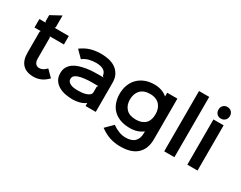

<svg xmlns="http://www.w3.org/2000/svg" viewBox="-112 -1473 2911 2316"><g transform="rotate(30 1343.0 -315.0)"><path d="M509 -79Q464 -32 416 -11Q368 10 316 10Q213 10 161 -45Q109 -100 109 -206V-497L117 -511H30V-629H117L109 -643V-729L251 -806V-643L243 -629H440V-511H243L251 -497V-207Q251 -162 270.5 -138.5Q290 -115 322 -115Q348 -115 371.5 -127Q395 -139 421 -167Z M1179 -403V1H1037V-39H1035Q996 -12 950 -0.5Q904 11 856 11Q808 11 757.5 1Q707 -9 666.5 -32Q626 -55 600 -94Q574 -133 574 -192Q574 -241 594.5 -276.5Q615 -312 648.5 -335.5Q682 -359 726.5 -373Q771 -387 818.5 -394.5Q866 -402 913.5 -404Q961 -406 1002 -406Q1010 -406 1026.5 -406Q1043 -406 1052 -405L1036 -419Q1030 -470 991 -492Q952 -514 889 -514Q844 -514 796.5 -503Q749 -492 705 -460L613 -553Q684 -604 750.5 -621.5Q817 -639 889 -639Q941 -639 993 -628Q1045 -617 1086 -590Q1127 -563 1153 -517.5Q1179 -472 1179 -403ZM1051 -283Q1043 -284 1028.5 -284Q1014 -284 1008 -284Q987 -284 963 -284Q939 -284 913 -283Q888 -281 862 -278.5Q836 -276 813 -271Q765 -260 740 -241.5Q715 -223 715 -192Q715 -168 729 -153Q743 -138 764 -129Q785 -120 810 -117Q835 -114 856 -114Q877 -114 907.5 -116Q938 -118 967 -126.5Q996 -135 1016.5 -150.5Q1037 -166 1037 -193V-269Z M1952 -630V-64Q1952 69 1874.5 142Q1797 215 1642 215Q1565 215 1497 193.5Q1429 172 1357 120L1456 21Q1500 53 1548 71.5Q1596 90 1642 90Q1728 90 1769 49Q1810 8 1810 -64V-91H1808Q1776 -65 1731.5 -50Q1687 -35 1631 -35Q1553 -35 1494.5 -57Q1436 -79 1397 -118.5Q1358 -158 1338.5 -213.5Q1319 -269 1319 -335Q1319 -397 1339 -452.5Q1359 -508 1398 -549.5Q1437 -591 1495.5 -615.5Q1554 -640 1631 -640Q1684 -640 1731 -623.5Q1778 -607 1808 -579H1810V-630ZM1818 -335Q1818 -374 1807 -407Q1796 -440 1774 -464Q1752 -488 1718.5 -501.5Q1685 -515 1640 -515Q1594 -515 1560.5 -501.5Q1527 -488 1505 -464Q1483 -440 1472 -407Q1461 -374 1461 -335Q1461 -256 1506.5 -208Q1552 -160 1640 -160Q1689 -160 1723 -173.5Q1757 -187 1778 -210Q1799 -233 1808.5 -265Q1818 -297 1818 -335Z M2274 0H2132V-840H2274Z M2606 -764Q2606 -729 2583.5 -706Q2561 -683 2526 -683Q2490 -683 2468.5 -706Q2447 -729 2447 -764Q2447 -799 2469 -822Q2491 -845 2526 -845Q2562 -845 2584 -822Q2606 -799 2606 -764ZM2596 0H2454V-630H2596Z"/></g></svg>

Font: TypoPRO Sinkin Sans
Style: 600 SemiBold
Weight: 600
Designer: Keith Bates
Foundry: K-Type
Version: Sinkin Sans (version 1.0)  by Keith Bates   •   © 2014   www